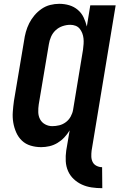

<svg xmlns="http://www.w3.org/2000/svg" viewBox="-20 -763 640 1006"><path d="M516 223Q487 223 460 219Q433 215 409 204Q385 193 366 175Q347 157 336.5 133Q326 109 324.5 81.5Q323 54 327 26L345 -80Q333 -60 317 -43Q301 -26 281 -14Q261 -2 239 3Q217 8 196 8Q167 8 140.5 0Q114 -8 95 -26Q76 -44 65 -69Q54 -94 49.5 -121Q45 -148 47 -176.5Q49 -205 53 -234L106 -549Q109 -572 115.5 -595.5Q122 -619 133 -641Q144 -663 160.5 -682.5Q177 -702 198 -716.5Q219 -731 243 -737Q267 -743 290 -743Q318 -743 343 -735.5Q368 -728 387.5 -711.5Q407 -695 418 -672Q429 -649 435 -624L453 -735H586L460 26Q458 42 458.5 57.5Q459 73 465.5 86Q472 99 486 106Q500 113 515 113ZM254 -102Q272 -102 290.5 -106.5Q309 -111 325 -123Q341 -135 350.5 -152.5Q360 -170 363 -188L415 -503Q417 -518 418 -533Q419 -548 417.5 -562Q416 -576 411 -589Q406 -602 397.5 -612.5Q389 -623 376 -628Q363 -633 348 -633Q328 -633 307.5 -626Q287 -619 271.5 -604.5Q256 -590 247.5 -570.5Q239 -551 236 -531L183 -216Q180 -196 180.5 -175.5Q181 -155 190 -138Q199 -121 216.5 -111.5Q234 -102 254 -102Z"/></svg>

Font: Iosevka XBd Ex Obl
Style: Regular
Weight: 800
Width: 7
Italic angle: -9°
Monospace: yes
Designer: Belleve Invis
Foundry: Belleve Invis
Version: Version 32.5.0; ttfautohint (v1.8.4)